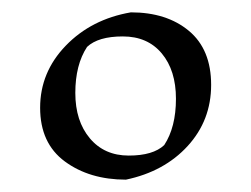

<svg xmlns="http://www.w3.org/2000/svg" viewBox="-20 -687 407 311"><path d="M192 -667Q250 -667 286 -637Q322 -607 322 -549.5Q322 -492 284 -450.5Q246 -409 184 -396Q125 -396 85 -425.5Q45 -455 45 -512.5Q45 -570 86.5 -613Q128 -656 192 -667ZM121 -611Q102 -582 102 -536.5Q102 -491 125.5 -463Q149 -435 188.5 -435Q228 -435 246 -452Q265 -481 265 -527Q265 -573 242 -600.5Q219 -628 179 -628Q139 -628 121 -611Z"/></svg>

Font: Almendra SC
Style: Regular
Weight: 400
Designer: Ana Sanfelippo
Foundry: Ana Sanfelippo
Version: Version 1.002